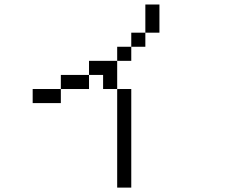

<svg xmlns="http://www.w3.org/2000/svg" viewBox="-20 -770 1040 852"><path d="M687.5 -625H625V-750H687.5ZM125 -375H250V-312.5H125ZM250 -437.5H375V-375H250ZM375 -500H500V-375H437.5V-437.5H375ZM500 -375H562.5V62.5H500ZM500 -562.5H562.5V-500H500ZM562.5 -625H625V-562.5H562.5Z"/></svg>

Font: 寒蝉点阵体 16px
Style: Regular
Weight: 400
Designer: Designed by Warren2060
Foundry: ChillType
Version: Version 1.000